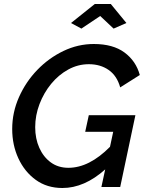

<svg xmlns="http://www.w3.org/2000/svg" viewBox="-20 -935 731 960"><path d="M292 5Q215 5 159 -35.5Q103 -76 72 -143Q41 -210 41 -290Q41 -373 75 -449.5Q109 -526 166.5 -585.5Q224 -645 297 -680Q370 -715 449 -715Q545 -715 602.5 -672.5Q660 -630 679 -560L581 -498Q565 -556 523.5 -585Q482 -614 424 -614Q370 -614 321.5 -587.5Q273 -561 236 -516Q199 -471 177.5 -414.5Q156 -358 156 -299Q156 -242 176.5 -196Q197 -150 234 -123Q271 -96 322 -96Q426 -96 530 -201L546 -276H406L424 -359H657L581 0H487L506 -88Q402 5 292 5ZM335 -820 454 -915H534L612 -820L548 -792L481 -855L387 -792Z"/></svg>

Font: Raleway SemiBold
Style: Italic
Weight: 600
Italic angle: -12°
Designer: Matt McInerney, Pablo Impallari, Rodrigo Fuenzalida
Foundry: Matt McInerney, Pablo Impallari, Rodrigo Fuenzalida
Version: Version 4.026